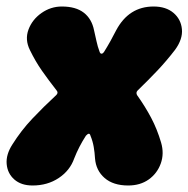

<svg xmlns="http://www.w3.org/2000/svg" viewBox="-46 -545 579 590"><path d="M54 25Q19 25 -2 6.5Q-23 -12 -25.5 -41Q-28 -70 -8 -101Q19 -144 53 -180Q87 -216 127 -253Q134 -260 128 -267Q103 -299 83 -327.5Q63 -356 46 -391Q30 -423 41.5 -454Q53 -485 81.5 -505Q110 -525 144 -525Q187 -525 211.5 -506Q236 -487 243 -452Q247 -435 250.5 -418.5Q254 -402 260 -386Q262 -380 266 -380Q270 -380 274 -386Q284 -402 293.5 -419Q303 -436 311 -452Q350 -525 426 -525Q464 -525 487 -505.5Q510 -486 513 -455.5Q516 -425 492 -392Q465 -357 438 -328.5Q411 -300 377 -267Q371 -261 375 -253Q400 -218 418.5 -183Q437 -148 449 -107Q459 -73 448 -42.5Q437 -12 411 6.5Q385 25 348 25Q302 25 275.5 2Q249 -21 246 -58Q245 -76 242 -93.5Q239 -111 232 -128Q229 -140 218 -128Q207 -111 198 -93.5Q189 -76 182 -58Q169 -21 134.5 2Q100 25 54 25Z"/></svg>

Font: Winky Sans Black
Style: Italic
Weight: 900
Italic angle: -8.97852°
Designer: Simon Atzbach
Foundry: typofactur
Version: Version 1.205